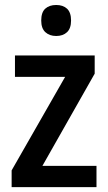

<svg xmlns="http://www.w3.org/2000/svg" viewBox="-20 -769 444 789"><path d="M376.5 0H27.8V-68.8L247.6 -453.1H41.5V-541H369.1V-466.3L154.3 -87.4H376.5ZM210.9 -748.5Q239.3 -748.5 255.6 -733.2Q272 -717.8 272 -684.6Q272 -652.3 255.4 -636.7Q238.8 -621.1 210.9 -621.1Q183.6 -621.1 166.5 -636.7Q149.4 -652.3 149.4 -684.6Q149.4 -718.3 166 -733.4Q182.6 -748.5 210.9 -748.5Z"/></svg>

Font: Open Sans SemiCondensed SemiBold
Style: Regular
Weight: 600
Width: 4
Designer: Monotype Design Team
Foundry: Monotype Imaging Inc.
Version: Version 3.000